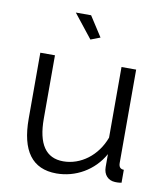

<svg xmlns="http://www.w3.org/2000/svg" viewBox="-83 -799 760 878"><g transform="rotate(10 297.0 -360.0)"><path d="M238 10C326 10 410 -37 455 -118V-58C455 -22 477 1 509 2C513 2 523 3 539 0V-60C523 -60 515 -69 515 -88V-521H447V-193C415 -106 340 -50 259 -50C178 -50 138 -109 138 -227V-521H70V-215C70 -66 125 10 238 10ZM285 -620 329 -637 269 -730H198Z"/></g></svg>

Font: Raleway Reg
Style: Regular
Weight: 400
Designer: Matt McInerney, Pablo Impallari, Rodrigo Fuenzalida
Foundry: Matt McInerney, Pablo Impallari, Rodrigo Fuenzalida
Version: Version 3.00 July 28, 2015